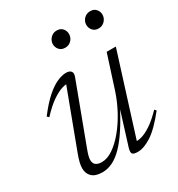

<svg xmlns="http://www.w3.org/2000/svg" viewBox="-160 -757 808 872"><g transform="rotate(-30 244.0 -321.0)"><path d="M283.5 -29 343 -219.5 349.5 -223.5Q317 -159.5 288 -115Q259 -70.5 232 -43Q205 -15.5 178.8 -2.8Q152.5 10 125 10Q88.5 10 70.8 -6.8Q53 -23.5 53 -51.5Q53 -65 57 -81.8Q61 -98.5 70 -122.5L187 -434.5L199.5 -418.5Q184 -421.5 160.5 -414.8Q137 -408 106.8 -387.5Q76.5 -367 40 -327.5L31 -336Q69 -386 101 -414Q133 -442 159.2 -453.2Q185.5 -464.5 206 -464.5Q224 -464.5 231.8 -454.8Q239.5 -445 232 -426L117 -118.5Q110 -100 106.8 -87.8Q103.5 -75.5 103.5 -66.5Q103.5 -48 114.5 -39.8Q125.5 -31.5 145.5 -31.5Q174.5 -31.5 205.2 -52.5Q236 -73.5 265.2 -109Q294.5 -144.5 318.8 -189.5Q343 -234.5 358.5 -282L414 -454.5H462L325.5 -21L316.5 -36Q332.5 -33 354.5 -38.8Q376.5 -44.5 405.2 -63.5Q434 -82.5 469.5 -119L477.5 -110.5Q423.5 -42.5 382.8 -16.2Q342 10 310.5 10Q287.5 10 282 1.8Q276.5 -6.5 283.5 -29ZM260.5 -564.5Q241.5 -564.5 230.5 -577Q219.5 -589.5 219.5 -606Q219.5 -618 225.5 -628.5Q231.5 -639 241.8 -645.5Q252 -652 265.5 -652Q284.5 -652 295.5 -639.8Q306.5 -627.5 306.5 -611Q306.5 -598.5 300.8 -588Q295 -577.5 284.8 -571Q274.5 -564.5 260.5 -564.5ZM436 -564.5Q417 -564.5 406 -577Q395 -589.5 395 -606Q395 -618 400.8 -628.5Q406.5 -639 417 -645.5Q427.5 -652 441 -652Q460 -652 471 -639.8Q482 -627.5 482 -611Q482 -598.5 476 -588Q470 -577.5 459.8 -571Q449.5 -564.5 436 -564.5Z"/></g></svg>

Font: Newsreader 36pt Light
Style: Italic
Weight: 300
Italic angle: -17°
Designer: Hugues Gentile
Foundry: Production Type
Version: Version 1.003